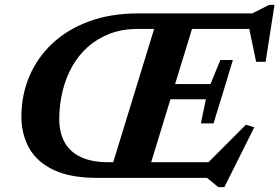

<svg xmlns="http://www.w3.org/2000/svg" viewBox="-20 -731 1148 789"><path d="M633 -676H788.5L581.5 0H425.5ZM548.5 -676H1016.5L1086 -711H1108L1071.5 -477H1032.5L999 -638.5L1021 -612H545Q481.5 -612 430.5 -592.2Q379.5 -572.5 340.5 -537.8Q301.5 -503 275.8 -456.5Q250 -410 236.8 -355Q223.5 -300 223.5 -241.5Q223.5 -187 245.2 -147Q267 -107 311.8 -85.8Q356.5 -64.5 424.5 -64.5H869L811.5 -39L990.5 -218.5L1025 -208L902 38H877L831 0H380Q269 0 200.2 -32.8Q131.5 -65.5 99.8 -122.5Q68 -179.5 68 -251.5Q68 -340 100.5 -417Q133 -494 195 -552.2Q257 -610.5 346.2 -643.2Q435.5 -676 548.5 -676ZM857.5 -224H805.5L826 -323H601L620 -385.5H845L885.5 -484.5H937L897.5 -354Z"/></svg>

Font: Newsreader 16pt 16pt
Style: Bold Italic
Weight: 700
Italic angle: -17°
Version: Version 1.003